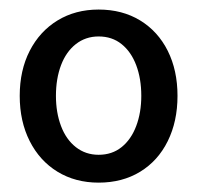

<svg xmlns="http://www.w3.org/2000/svg" viewBox="-20 -731 415 404"><path d="M21.5 -529.3Q21.5 -583 42.5 -624Q63.5 -665 101.1 -688Q138.7 -710.9 187.5 -710.9Q237.3 -710.9 274.9 -688Q312.5 -665 333 -624Q353.5 -583 353.5 -529.3Q353.5 -475.6 333 -434.1Q312.5 -392.6 274.9 -369.6Q237.3 -346.7 187.5 -346.7Q138.7 -346.7 101.1 -369.6Q63.5 -392.6 42.5 -434.1Q21.5 -475.6 21.5 -529.3ZM277.3 -529.3Q277.3 -565.4 266.6 -593.8Q255.9 -622.1 235.8 -638.2Q215.8 -654.3 187.5 -654.3Q160.2 -654.3 139.6 -638.2Q119.1 -622.1 108.4 -593.8Q97.7 -565.4 97.7 -529.3Q97.7 -494.1 108.4 -465.8Q119.1 -437.5 139.6 -421.4Q160.2 -405.3 187.5 -405.3Q215.8 -405.3 235.8 -421.4Q255.9 -437.5 266.6 -465.8Q277.3 -494.1 277.3 -529.3Z"/></svg>

Font: Pretendard GOV Variable
Style: Regular
Weight: 400
Designer: Base glyphs from Inter by Rasmus Andersson; Hangul glyphs from Noto Sans CJK(Source Han Sans) by Jang Soo-young and Kang
Foundry: Kil Hyung-jin
Version: Version 1.307;Glyphs 3.2 (3192)